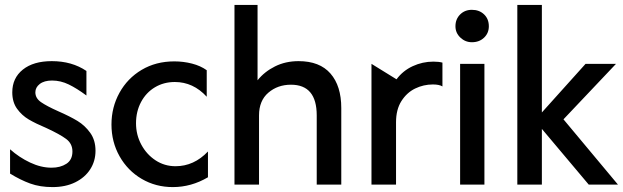

<svg xmlns="http://www.w3.org/2000/svg" viewBox="-20 -752 2537 782"><path d="M190 -69Q147 -69 102.5 -90Q58 -111 21 -144V-45Q63 -19 103 -4.5Q143 10 194 10Q247 10 286.5 -9.5Q326 -29 347.5 -62.5Q369 -96 369 -138Q369 -181 347.5 -211Q326 -241 295.5 -259.5Q265 -278 217 -299Q170 -320 147 -336Q124 -352 124 -376Q124 -396 142 -410Q160 -424 192 -424Q227 -424 260 -408Q293 -392 332 -363V-463Q273 -503 191 -503Q116 -503 73 -468.5Q30 -434 30 -376Q30 -336 49.5 -309Q69 -282 97 -265.5Q125 -249 170 -230Q224 -205 249.5 -186Q275 -167 275 -135Q275 -101 250.5 -85Q226 -69 190 -69Z M690 -502Q615 -502 557 -467.5Q499 -433 466.5 -374Q434 -315 434 -245Q434 -174 467 -115.5Q500 -57 557 -23.5Q614 10 684 10Q759 10 827 -30V-135Q770 -75 695 -75Q650 -75 613.5 -99Q577 -123 555.5 -163Q534 -203 534 -250Q534 -298 554.5 -336.5Q575 -375 611 -396.5Q647 -418 692 -418Q767 -418 822 -358V-466Q797 -484 762 -493Q727 -502 690 -502Z M1196 -503Q1143 -503 1100 -481.5Q1057 -460 1029 -425V-732H935V0H1035V-282Q1035 -342 1073 -374.5Q1111 -407 1165 -407Q1270 -407 1270 -282V0H1370V-312Q1370 -402 1326 -452.5Q1282 -503 1196 -503Z M1745 -501Q1701 -501 1661 -482.5Q1621 -464 1595 -429L1493 -492V0H1593V-254Q1593 -306 1615 -340.5Q1637 -375 1671 -391.5Q1705 -408 1743 -408Q1769 -408 1782 -400V-497Q1767 -501 1745 -501Z M1953 -492H1854V0H1953ZM1835 -645Q1835 -618 1855 -599Q1875 -580 1902 -580Q1932 -580 1951.5 -598.5Q1971 -617 1971 -645Q1971 -675 1951.5 -693.5Q1932 -712 1902 -712Q1873 -712 1854 -693Q1835 -674 1835 -645Z M2187 -732H2087V0H2187V-227L2378 0H2497L2275 -266L2489 -492H2365L2187 -294Z"/></svg>

Font: Geom
Style: Regular
Weight: 400
Version: Version 1.102